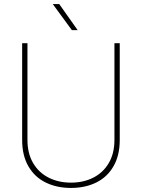

<svg xmlns="http://www.w3.org/2000/svg" viewBox="-20 -926 707 956"><path d="M90.3 0ZM576.2 -229Q576.2 -151.4 544.9 -97.7Q513.7 -43.9 459 -17.1Q404.3 9.8 333.5 9.8Q262.7 9.8 207.8 -17.1Q152.8 -43.9 121.6 -97.7Q90.3 -151.4 90.3 -229V-710.9H116.7V-229Q116.7 -162.1 144.8 -114.3Q172.9 -66.4 222.2 -41.5Q271.5 -16.6 333.5 -16.6Q395.5 -16.6 444.6 -41.5Q493.7 -66.4 521.7 -114.3Q549.8 -162.1 549.8 -229V-710.9H576.2ZM337.9 -775.9 242.7 -905.8H274.9L366.7 -775.9Z"/></svg>

Font: Heebo Thin
Style: Regular
Weight: 250
Designer: Oded Ezer
Foundry: Meir Sadan
Version: Version 2.001; ttfautohint (v1.5.14-ce02) -l 8 -r 50 -G 200 